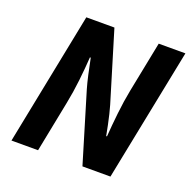

<svg xmlns="http://www.w3.org/2000/svg" viewBox="-118 -768 880 885"><g transform="rotate(20 322.5 -326.0)"><path d="M28.6 0 158.6 -651.8H296.4L400 -309.8Q405.1 -292.2 410.8 -268.9Q416.4 -245.5 421.8 -219.7Q427.2 -194 431.8 -168.7H435.8Q439.6 -223.4 446.4 -285.1Q453.1 -346.8 464.2 -403L513.7 -651.8H644.6L514.1 0H376.8L274.1 -341Q266.4 -367.4 257.9 -405.2Q249.4 -443 241.4 -483.9H237.4Q234 -430.2 227.1 -368.3Q220.1 -306.4 208.6 -249.6L159.1 0Z"/></g></svg>

Font: Source Sans 3 VF
Style: Italic
Weight: 200
Italic angle: -11°
Designer: Paul D. Hunt
Foundry: Adobe Systems Incorporated
Version: Version 3.042;hotconv 1.0.118;makeotfexe 2.5.65603